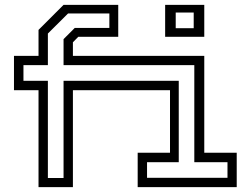

<svg xmlns="http://www.w3.org/2000/svg" viewBox="-20 -770 1016 790"><path d="M138.5 0V-399H37.5V-540H138.5V-647L241.5 -750H466.5V-618.5H302L280 -596V-540H820.5V-141.5H954V0H546.5V-141.5H679.5V-399H280V0ZM177 -37.5H241.5V-437.5H715.5V-102.5H585V-38.5H916V-102.5H779.5V-502H241.5V-609L287.5 -655H430V-714.5H260L177 -632V-502H76.5V-437.5H177ZM659.5 -618.5V-750H820.5V-618.5ZM703 -654H777V-718.5H703Z"/></svg>

Font: Tourney
Style: Regular
Weight: 400
Designer: Tyler Finck
Foundry: Etcetera Type Co
Version: Version 1.015